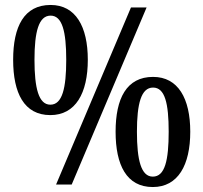

<svg xmlns="http://www.w3.org/2000/svg" viewBox="-20 -744 820 774"><path d="M183 -280C285 -280 334 -369 334 -503C334 -637 285 -724 184 -724C77 -724 33 -637 33 -503C33 -369 77 -280 183 -280ZM206 0H269L571 -714H508ZM183 -322C136 -322 119 -388 119 -503C119 -616 136 -681 184 -681C231 -681 247 -617 247 -503C247 -388 231 -322 183 -322ZM596 10C698 10 747 -79 747 -213C747 -347 698 -434 597 -434C490 -434 446 -347 446 -213C446 -79 490 10 596 10ZM596 -32C549 -32 532 -98 532 -213C532 -326 549 -391 597 -391C645 -391 660 -327 660 -213C660 -98 645 -32 596 -32Z"/></svg>

Font: Noto Serif Bengali Condensed SemiBold
Style: Regular
Weight: 600
Width: 3
Designer: Juan Bruce, Universal Thirst, Indian Type Foundry and the Monotype Design Team.
Foundry: Monotype Imaging Inc.
Version: Version 2.003